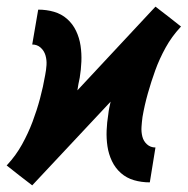

<svg xmlns="http://www.w3.org/2000/svg" viewBox="-46 -549 566 578"><path d="M51 9 12 -21 -26 -51 -24 -53Q2 -81 20.5 -114.5Q39 -148 52 -182.5Q65 -217 74.5 -252.5Q84 -288 90 -323Q93 -338 94 -353Q95 -368 91 -382Q87 -396 76.5 -405.5Q66 -415 51 -415L69 -520Q94 -520 116.5 -513.5Q139 -507 156 -492Q173 -477 183 -456Q193 -435 196.5 -411.5Q200 -388 199 -363.5Q198 -339 194 -315Q192 -305 190 -295.5Q188 -286 187 -277L422 -529L461 -499L499 -469L497 -467Q471 -439 452.5 -405.5Q434 -372 421.5 -337.5Q409 -303 399 -267.5Q389 -232 383 -197Q381 -182 380 -167Q379 -152 382.5 -138Q386 -124 396.5 -114.5Q407 -105 422 -105L405 0Q380 0 357.5 -6.5Q335 -13 318 -28Q301 -43 291 -64Q281 -85 277.5 -108.5Q274 -132 275 -156.5Q276 -181 280 -205Q281 -215 283 -224.5Q285 -234 287 -243Z"/></svg>

Font: Iosevka Term Curly XBd Obl
Style: Regular
Weight: 800
Italic angle: -9°
Designer: Belleve Invis
Foundry: Belleve Invis
Version: Version 32.3.0